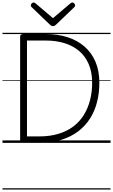

<svg xmlns="http://www.w3.org/2000/svg" viewBox="-20 -1149 909 1544"><path d="M169 0Q142 0 142 -19V-856Q142 -866 149 -870.5Q156 -875 170 -875H350Q444 -875 522.5 -850Q601 -825 658.5 -775.5Q716 -726 747.5 -653Q779 -580 779 -483Q779 -403 761 -330.5Q743 -258 705 -197.5Q667 -137 609 -93Q551 -49 473 -24.5Q395 0 295 0ZM197 -52H294Q382 -52 451 -73Q520 -94 571 -133Q622 -172 655 -226Q688 -280 704.5 -345Q721 -410 721 -483Q721 -571 692.5 -635.5Q664 -700 613.5 -741.5Q563 -783 495.5 -803Q428 -823 350 -823H197ZM562 -1129Q570 -1129 577 -1121.5Q584 -1114 584 -1105Q584 -1103 583 -1100Q582 -1097 579 -1093L431 -951Q425 -946 420 -942.5Q415 -939 406 -939Q397 -939 392 -942.5Q387 -946 381 -951L233 -1093Q229 -1097 228.5 -1100.5Q228 -1104 228 -1106Q228 -1115 235.5 -1122Q243 -1129 250 -1129Q255 -1129 258.5 -1126.5Q262 -1124 267 -1121L406 -1003L545 -1121Q550 -1124 553.5 -1126.5Q557 -1129 562 -1129ZM0 365H869V375H0ZM0 -20H869V0H0ZM0 -505H869V-500H0ZM0 -885H869V-875H0Z"/></svg>

Font: Playwrite AT Guides
Style: Regular
Weight: 400
Designer: Veronika Burian, José Scaglione
Foundry: TypeTogether
Version: Version 1.003